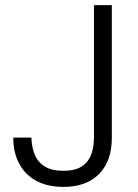

<svg xmlns="http://www.w3.org/2000/svg" viewBox="-20 -720 539 752"><path d="M229 12Q167 12 123.5 -11Q80 -34 56 -77.5Q32 -121 32 -181H103Q104 -145 115.5 -115.5Q127 -86 154.5 -68.5Q182 -51 228 -51Q274 -51 300 -68Q326 -85 337 -114.5Q348 -144 348 -180V-700H418V-180Q418 -89 368 -38.5Q318 12 229 12Z"/></svg>

Font: DM Sans 12pt Light
Style: Regular
Weight: 300
Version: Version 4.004;gftools[0.9.30]